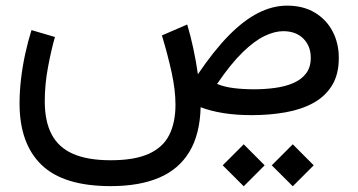

<svg xmlns="http://www.w3.org/2000/svg" viewBox="-20 -400 1245 667"><path d="M924.1 174.3 997.1 247.1 1069.8 174.3 997.1 101.3ZM753.7 174.3 826.7 247.1 899.4 174.3 826.7 101.3ZM963.6 -291.7Q1008.1 -291.7 1033.8 -265.9Q1059.6 -240 1059.6 -199.5Q1059.6 -166 1043.1 -144.7Q1026.6 -123.3 998.7 -111.3Q970.7 -99.4 935.3 -94.6Q899.9 -89.8 862.3 -89.8Q825 -89.8 792.2 -93.9Q759.5 -97.9 734.1 -108.4Q781.5 -178 822.6 -218Q863.8 -258.1 899 -274.9Q934.3 -291.7 963.6 -291.7ZM977.3 -380.4Q926.8 -380.4 876.5 -354.7Q826.2 -329.1 774.5 -276.5Q722.9 -223.9 667.5 -142.1Q661.4 -186.3 651.5 -231.9Q641.6 -277.6 630.4 -314.9L542.5 -276.9Q562.7 -210 576.2 -148.6Q589.6 -87.2 589.6 -36.1Q589.6 25.6 568 68.7Q546.4 111.8 496.9 134.3Q447.5 156.7 364.3 156.7Q285.2 156.7 234.5 134.8Q183.8 112.8 159.7 67.4Q135.5 22 135.5 -48.3Q135.5 -105.7 146.5 -165.3Q157.5 -224.9 170.9 -271.5L89.4 -295.4Q77.4 -257.6 67.9 -214Q58.3 -170.4 53.1 -126.1Q47.9 -81.8 47.9 -40.8Q47.9 99.1 124.4 172.9Q200.9 246.6 364.5 246.6Q463.9 246.6 532.6 217.4Q601.3 188.2 637.9 127.4Q674.6 66.7 677 -27.6Q711.7 -14.2 756.1 -7.1Q800.5 0 854.7 0Q917 0 971.8 -9.8Q1026.6 -19.5 1068.1 -42.1Q1109.6 -64.7 1133.3 -103Q1157 -141.4 1157 -198.7Q1157 -249.8 1135.5 -290.9Q1114 -332 1073.7 -356.2Q1033.4 -380.4 977.3 -380.4Z"/></svg>

Font: Estedad-FD-VF Thin
Style: Regular
Weight: 100
Designer: Amin Abedi
Version: Version 5.0